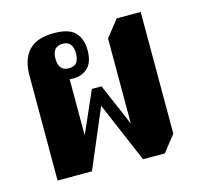

<svg xmlns="http://www.w3.org/2000/svg" viewBox="-88 -652 773 750"><g transform="rotate(-15 299.0 -277.0)"><path d="M401 6 297 -238 196 0H57V-424Q57 -490 89.5 -525Q122 -560 192 -560Q252 -560 277 -534Q302 -508 302 -462Q302 -413 278.5 -391Q255 -369 220 -369Q211 -369 205 -371V-143L279 -311H318L391 -141V-485L444 -552H541V-60L489 6ZM214 -412Q236 -412 245.5 -425Q255 -438 255 -461Q255 -511 214 -511Q172 -511 172 -461Q172 -438 182 -425Q192 -412 214 -412Z"/></g></svg>

Font: Noto Serif Thai Condensed ExtraBold
Style: Regular
Weight: 800
Width: 3
Designer: Monotype Design Team
Foundry: Monotype Imaging Inc.
Version: Version 2.002; ttfautohint (v1.8.4.7-5d5b)